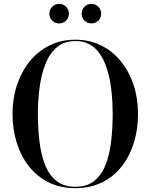

<svg xmlns="http://www.w3.org/2000/svg" viewBox="-20 -966 781 996"><path d="M371 10Q294 10 233.5 -19.5Q173 -49 131 -102Q89 -155 67 -224.8Q45 -294.5 45 -375Q45 -455.5 68.2 -525.2Q91.5 -595 134.5 -648Q177.5 -701 237.5 -730.5Q297.5 -760 371 -760Q444.5 -760 504.2 -730.5Q564 -701 607 -648Q650 -595 673 -525.2Q696 -455.5 696 -375Q696 -294.5 674.2 -224.8Q652.5 -155 610.8 -102Q569 -49 508.5 -19.5Q448 10 371 10ZM371 3Q432.5 3 470.8 -29Q509 -61 529.2 -115Q549.5 -169 557 -236.8Q564.5 -304.5 564.5 -375Q564.5 -446 555.8 -513.5Q547 -581 525.5 -635Q504 -689 466.5 -721Q429 -753 371 -753Q313 -753 275.2 -721Q237.5 -689 216 -635Q194.5 -581 185.5 -513.5Q176.5 -446 176.5 -375Q176.5 -304.5 184.2 -236.8Q192 -169 212.2 -115Q232.5 -61 271 -29Q309.5 3 371 3ZM454.5 -844.5Q433 -844.5 418.2 -859.2Q403.5 -874 403.5 -895Q403.5 -916 418.2 -931Q433 -946 454.5 -946Q475.5 -946 490.2 -931Q505 -916 505 -895Q505 -874 490.2 -859.2Q475.5 -844.5 454.5 -844.5ZM286.5 -844.5Q265.5 -844.5 250.8 -859.2Q236 -874 236 -895Q236 -916 250.8 -931Q265.5 -946 287 -946Q308 -946 322.8 -931Q337.5 -916 337.5 -895Q337.5 -874 322.8 -859.2Q308 -844.5 286.5 -844.5Z"/></svg>

Font: BodoniModa_28ptMedium
Style: Regular
Weight: 500
Designer: Owen Earl
Foundry: indestructible type
Version: Version 2.004